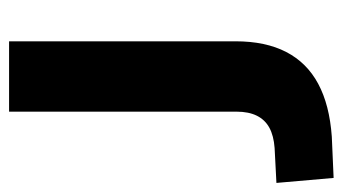

<svg xmlns="http://www.w3.org/2000/svg" viewBox="-196 -559 755 423"><g transform="rotate(-90 181.5 -347.5)"><path d="M1 10 -10 -116 67 -120Q94 -122 111.5 -131.5Q129 -141 138 -159Q147 -177 147 -204V-705H302V-206Q302 -140 278.5 -94.5Q255 -49 208.5 -24Q162 1 92 6Z"/></g></svg>

Font: Nunito Sans 12pt ExtraLight 12pt ExtraBold
Style: Regular
Weight: 800
Version: Version 3.101;gftools[0.9.27]